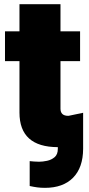

<svg xmlns="http://www.w3.org/2000/svg" viewBox="-20 -696 427 919"><path d="M363.3 -545.9V-403.3H269.5V-175.8Q269.5 -141.6 306.6 -141.6H308.1L377.9 -156.2V16.6Q377.4 106.4 329.6 154.8Q281.7 203.1 195.3 203.1Q175.3 203.1 158.7 200.9Q142.1 198.7 122.1 194.3V75.2Q132.3 76.2 142.8 77.1Q153.3 78.1 167 78.1Q184.1 78.1 205.1 73.7Q226.1 69.3 241.5 56.2Q256.8 43 256.8 16.6V8.3Q73.2 7.8 73.2 -157.2V-403.3H3.9V-545.9H73.2V-675.8H269.5V-545.9Z"/></svg>

Font: Inter Tight Black
Style: Regular
Weight: 900
Designer: Rasmus Andersson
Foundry: rsms
Version: Version 3.004; ttfautohint (v1.8.4.7-5d5b)